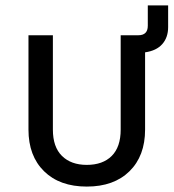

<svg xmlns="http://www.w3.org/2000/svg" viewBox="-20 -680 640 708"><path d="M300 8Q200 8 142.5 -48.5Q85 -105 85 -202V-550H175V-202Q175 -138 208.5 -105Q242 -72 300 -72Q359 -72 392 -105Q425 -138 425 -202V-550H490Q525 -550 525 -585V-660H600V-580Q600 -542 578.5 -517.5Q557 -493 515 -487V-202Q515 -105 457.5 -48.5Q400 8 300 8Z"/></svg>

Font: Tiny
Style: Regular
Weight: 400
Designer: Philipp Nurullin, Konstantin Bulenkov
Foundry: JetBrains
Version: Version 2.251; ttfautohint (v1.8.4.7-5d5b)